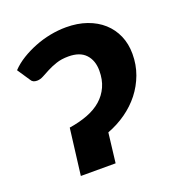

<svg xmlns="http://www.w3.org/2000/svg" viewBox="-101 -605 641 690"><g transform="rotate(-20 219.0 -260.0)"><path d="M417.5 -349Q417.5 -307.5 404 -271Q390.5 -234.5 366.8 -204.2Q343 -174 310.5 -151Q278 -128 239.5 -113.5L226 0H93L115 -177Q154 -183 185.5 -195Q217 -207 239 -226.2Q261 -245.5 273 -272Q285 -298.5 285 -333Q285 -372 263.2 -395.5Q241.5 -419 197.5 -419Q171 -419 151 -412.2Q131 -405.5 115.2 -397.2Q99.5 -389 87 -382.2Q74.5 -375.5 62.5 -375.5Q46 -375.5 40 -387L7.5 -435.5Q26 -455 51.2 -470.5Q76.5 -486 105 -497.2Q133.5 -508.5 164.2 -514.5Q195 -520.5 225.5 -520.5Q269 -520.5 304.5 -508Q340 -495.5 365 -473Q390 -450.5 403.8 -419Q417.5 -387.5 417.5 -349Z"/></g></svg>

Font: Lato Heavy
Style: Italic
Weight: 800
Italic angle: -7°
Designer: Lukasz Dziedzic
Foundry: tyPoland Lukasz Dziedzic
Version: Version 2.007; 2014-02-27